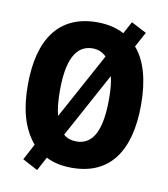

<svg xmlns="http://www.w3.org/2000/svg" viewBox="-88 -830 838 955"><g transform="rotate(10 331.0 -352.0)"><path d="M617 -358C617 -481 591 -577 537 -639L578 -715L501 -755L468 -694C430 -714 384 -725 332 -725C141 -725 45 -593 45 -359C45 -238 69 -144 130 -71L87 10L164 51L201 -18C238 1 281 10 332 10C523 10 617 -124 617 -358ZM207 -358C207 -511 246 -593 332 -593C359 -593 383 -583 401 -564L220 -232C211 -266 207 -308 207 -358ZM455 -358C455 -204 417 -123 331 -123C306 -123 283 -130 266 -146L444 -473C452 -441 455 -403 455 -358Z"/></g></svg>

Font: Noto Sans Georgian Condensed ExtraBold
Style: Regular
Weight: 800
Width: 3
Designer: Monotype Design Team, Akaki Razmadze
Foundry: Google LLC
Version: Version 2.005